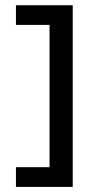

<svg xmlns="http://www.w3.org/2000/svg" viewBox="-20 -692 369 743"><path d="M41.7 -595.6H171.7V-45H41.7V31.3H261.4V-671.7H41.7Z"/></svg>

Font: Estedad-VF-FD Black
Style: Regular
Weight: 900
Designer: Amin Abedi
Version: Version 4.000